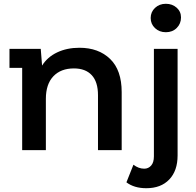

<svg xmlns="http://www.w3.org/2000/svg" viewBox="-20 -792 1035 1013"><path d="M622 -306V0H497V-290Q497 -360 464 -395.5Q431 -431 370 -431Q301 -431 261.5 -389.5Q222 -348 222 -270V0H97V-434H30V-534H195L202 -446Q230 -491 281.5 -515.5Q333 -540 399 -540Q500 -540 561 -481Q622 -422 622 -306ZM647 170 684 77Q711 98 741 98Q763 98 777.5 81.5Q792 65 792 33V-534H917V28Q917 109 873 155Q829 201 752 201Q688 201 647 170ZM775 -697Q775 -729 798 -750.5Q821 -772 855 -772Q889 -772 912 -751.5Q935 -731 935 -700Q935 -667 912.5 -644.5Q890 -622 855 -622Q821 -622 798 -643.5Q775 -665 775 -697Z"/></svg>

Font: mBank SemiBold
Style: Regular
Weight: 600
Designer: Julieta Ulanovsky
Foundry: Julieta Ulanovsky
Version: Version 7.200